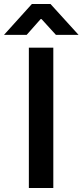

<svg xmlns="http://www.w3.org/2000/svg" viewBox="-75 -938 412 958"><path d="M69 -700H191V0H69ZM84 -918H177L317 -764H204L132 -843H128L58 -764H-55Z"/></svg>

Font: Be Vietnam SemiBold
Style: Regular
Weight: 600
Designer: Gabriel Lam
Foundry: TypeRant
Version: Version 4.000